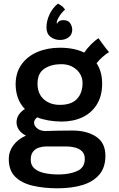

<svg xmlns="http://www.w3.org/2000/svg" viewBox="-20 -792 656 1062"><path d="M322.5 -119.5Q281 -120 247 -126Q213 -132 186 -143Q168.5 -130 168.5 -113Q168.5 -96 185.5 -82Q202.5 -68 232 -67Q234 -67 236 -67.5Q267 -68.5 303 -69.2Q339 -70 380.5 -70Q460 -70 511.5 -36.2Q563 -2.5 563 70Q563 134.5 529.2 174Q495.5 213.5 436 231.5Q376.5 249.5 298 249.5Q222.5 249.5 161.2 235.2Q100 221 64.2 185.8Q28.5 150.5 28.5 87Q28.5 46.5 53.2 12.5Q78 -21.5 123.5 -42Q96 -56 83.8 -75.2Q71.5 -94.5 71.5 -115Q71.5 -140 85.2 -159.2Q99 -178.5 118 -188.5Q90.5 -217 78.5 -252.2Q66.5 -287.5 66.5 -325Q66.5 -390 98.8 -435.2Q131 -480.5 186.5 -504.2Q242 -528 311.5 -528Q391 -528 446 -501Q461.5 -524.5 483.5 -546.5Q505.5 -568.5 525 -580.5Q530.5 -572 541.5 -557.2Q552.5 -542.5 564 -527.2Q575.5 -512 583 -503.5Q569.5 -496 549.5 -478.8Q529.5 -461.5 514 -442.5Q545 -396 545 -330Q545 -262.5 516.5 -215.5Q488 -168.5 437.8 -144.2Q387.5 -120 322.5 -119.5ZM311 -212Q375.5 -212 406 -245Q436.5 -278 436.5 -331.5Q436.5 -377 403 -407Q369.5 -437 318.5 -437Q264 -437 225.8 -412.2Q187.5 -387.5 187.5 -328.5Q187.5 -274.5 221.8 -243.2Q256 -212 311 -212ZM304.5 173Q364 173 406.5 154.2Q449 135.5 449 87Q449 59.5 433.2 44.5Q417.5 29.5 394 23.8Q370.5 18 347.5 18H236.5Q216 18 196 24.2Q176 30.5 163 46.5Q150 62.5 150 91.5Q150 122.5 170.8 140.2Q191.5 158 226.5 165.5Q261.5 173 304.5 173ZM300.5 -772Q305 -769.5 317.5 -761.8Q330 -754 340 -739Q331 -732 320.2 -718.8Q309.5 -705.5 301.8 -691.2Q294 -677 294 -667Q294 -662 295.5 -660.5Q298.5 -668 306.2 -674.2Q314 -680.5 331.5 -680.5Q357 -680.5 368.2 -663.5Q379.5 -646.5 379.5 -627.5Q379.5 -601 360 -586Q340.5 -571 312 -571Q281.5 -571 259.2 -588.5Q237 -606 237 -640Q237 -676 253.8 -712Q270.5 -748 300.5 -772Z"/></svg>

Font: Grandstander Medium
Style: Regular
Weight: 500
Designer: Tyler Finck
Foundry: Etcetera Type Co
Version: Version 1.200; ttfautohint (v1.8.3)